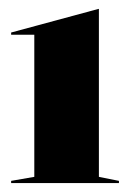

<svg xmlns="http://www.w3.org/2000/svg" viewBox="-20 -799 287 431"><path d="M5 -388H247V-393L202 -402V-779H201L5 -726V-721H57V-402L5 -393Z"/></svg>

Font: Nyght Serif Dark
Style: Regular
Weight: 800
Designer: Maksym Kobuzan
Version: Version 0.410;Glyphs 3.1.2 (3151)